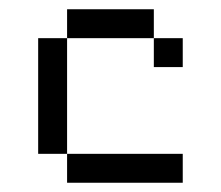

<svg xmlns="http://www.w3.org/2000/svg" viewBox="-20 -395 478 415"><path d="M125 -375V-312.5H312.5V-375ZM312.5 -312.5V-250H375V-312.5ZM125 -312.5H62.5V-62.5H125ZM125 -62.5V0H375V-62.5Z"/></svg>

Font: Medodica
Style: Regular
Weight: 400
Version: Version 001.000